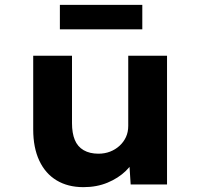

<svg xmlns="http://www.w3.org/2000/svg" viewBox="-20 -761 832 792"><path d="M324 11Q260 11 213.5 -17Q167 -45 142 -98.5Q117 -152 117 -227V-531H277V-253Q277 -212 288.5 -184Q300 -156 325 -141.5Q350 -127 386 -127Q412 -127 434 -135.5Q456 -144 473 -159.5Q490 -175 499.5 -195.5Q509 -216 509 -242V-531H669V0H519L512 -109L541 -121Q530 -86 499 -56Q468 -26 423.5 -7.5Q379 11 324 11ZM227 -640V-741H567V-640Z"/></svg>

Font: Lexend Exa
Style: Bold
Weight: 700
Designer: Bonnie Shaver-Troup, Thomas Jockin
Foundry: Lexend
Version: Version 1.007